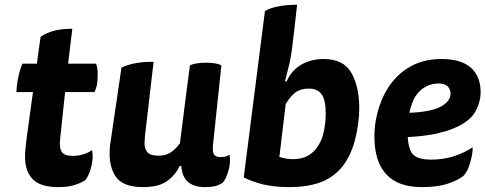

<svg xmlns="http://www.w3.org/2000/svg" viewBox="-20 -765 2035 805"><path d="M74.2 -498Q63.5 -474.6 56.6 -441.4Q49.8 -408.2 48.8 -378.9Q72.3 -378.9 118.2 -378.9Q111.3 -329.1 90.8 -178.7Q88.9 -163.1 86.9 -143.6Q85 -124 85 -108.4Q85 -46.9 117.2 -13.7Q149.4 19.5 224.6 19.5Q262.7 19.5 289.1 11.7Q316.4 3.9 337.9 -9.8Q354.5 -31.2 363.3 -68.4Q372.1 -105.5 366.2 -135.7Q346.7 -122.1 326.2 -117.2Q306.6 -111.3 286.1 -111.3Q249 -111.3 238.3 -128.9Q227.5 -147.5 232.4 -185.5Q239.3 -250 252.9 -378.9Q284.2 -378.9 376 -378.9Q382.8 -391.6 386.7 -410.2Q389.6 -428.7 389.6 -452.1Q389.6 -469.7 387.7 -481.4Q384.8 -493.2 382.8 -498Q343.8 -498 265.6 -498Q270.5 -535.2 283.2 -644.5Q242.2 -644.5 209 -636.7Q175.8 -627.9 150.4 -611.3Q144.5 -573.2 134.8 -498Q120.1 -498 74.2 -498Z M624 -505.9Q579.1 -505.9 547.9 -500Q515.6 -494.1 489.3 -481.4Q473.6 -377 443.4 -168.9Q440.4 -154.3 440.4 -143.6Q439.5 -131.8 439.5 -121.1Q439.5 -57.6 469.7 -18.6Q501 19.5 580.1 19.5Q645.5 19.5 680.7 -5.9Q715.8 -31.2 733.4 -69.3Q735.4 -69.3 740.2 -69.3Q743.2 -23.4 768.6 -2Q793.9 19.5 838.9 19.5Q864.3 19.5 881.8 15.6Q899.4 10.7 914.1 1Q928.7 -16.6 938.5 -51.8Q944.3 -74.2 944.3 -93.8Q944.3 -105.5 942.4 -116.2Q933.6 -111.3 924.8 -108.4Q916 -106.4 904.3 -106.4Q885.7 -106.4 877.9 -116.2Q870.1 -127 873 -157.2Q884.8 -268.6 908.2 -491.2Q899.4 -496.1 883.8 -499Q867.2 -502 842.8 -502Q819.3 -502 802.7 -499Q787.1 -496.1 776.4 -491.2Q761.7 -381.8 734.4 -164.1Q714.8 -137.7 694.3 -125Q673.8 -112.3 644.5 -112.3Q609.4 -112.3 597.7 -127Q585.9 -141.6 585.9 -166Q585.9 -172.9 586.9 -180.7Q586.9 -189.5 587.9 -196.3Q599.6 -299.8 624 -505.9Z M1002 -21.5Q1033.2 -4.9 1081.1 7.8Q1129.9 19.5 1193.4 19.5Q1264.6 19.5 1319.3 1Q1374 -18.6 1410.2 -60.5Q1448.2 -104.5 1467.8 -175.8Q1486.3 -246.1 1486.3 -313.5Q1486.3 -398.4 1454.1 -458Q1420.9 -517.6 1336.9 -517.6Q1285.2 -517.6 1243.2 -494.1Q1202.1 -469.7 1181.6 -423.8Q1178.7 -423.8 1174.8 -423.8Q1184.6 -460 1194.3 -501Q1203.1 -543 1207 -583Q1213.9 -636.7 1225.6 -745.1Q1181.6 -745.1 1147.5 -738.3Q1114.3 -732.4 1090.8 -718.8Q1061.5 -486.3 1002 -21.5ZM1177.7 -328.1Q1194.3 -357.4 1216.8 -376Q1240.2 -393.6 1274.4 -393.6Q1310.5 -393.6 1328.1 -370.1Q1345.7 -346.7 1345.7 -288.1Q1345.7 -250 1336.9 -210Q1328.1 -169.9 1304.7 -140.6Q1289.1 -121.1 1265.6 -109.4Q1241.2 -97.7 1208 -97.7Q1192.4 -97.7 1175.8 -100.6Q1160.2 -103.5 1151.4 -107.4Q1160.2 -180.7 1177.7 -328.1Z M1995.1 -379.9Q1995.1 -444.3 1954.1 -481.4Q1912.1 -517.6 1832 -517.6Q1769.5 -517.6 1720.7 -496.1Q1671.9 -473.6 1636.7 -435.5Q1594.7 -389.6 1572.3 -324.2Q1549.8 -259.8 1549.8 -192.4Q1549.8 -87.9 1599.6 -34.2Q1648.4 19.5 1749 19.5Q1809.6 19.5 1852.5 6.8Q1895.5 -6.8 1921.9 -26.4Q1941.4 -45.9 1951.2 -83Q1961.9 -119.1 1961.9 -147.5Q1924.8 -123 1880.9 -109.4Q1837.9 -95.7 1786.1 -95.7Q1739.3 -95.7 1715.8 -113.3Q1693.4 -131.8 1689.5 -190.4Q1752.9 -193.4 1800.8 -203.1Q1849.6 -212.9 1883.8 -227.5Q1947.3 -253.9 1971.7 -294.9Q1995.1 -335.9 1995.1 -379.9ZM1696.3 -292Q1701.2 -316.4 1709 -335Q1715.8 -353.5 1724.6 -365.2Q1740.2 -387.7 1764.6 -401.4Q1790 -415 1818.4 -415Q1844.7 -415 1857.4 -402.3Q1869.1 -389.6 1869.1 -372.1Q1869.1 -340.8 1829.1 -318.4Q1788.1 -295.9 1696.3 -292Z"/></svg>

Font: cl
Style: Bold Italic
Weight: 400
Designer: Mitja Miklavcic
Version: Version 7.504; 2011; Build 1022